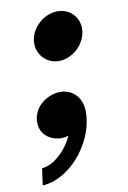

<svg xmlns="http://www.w3.org/2000/svg" viewBox="-89 -646 607 908"><g transform="rotate(-10 214.0 -192.5)"><path d="M219 -359C283 -359 343 -413 352 -476C361 -540 316 -592 252 -592C190 -592 128 -540 119 -476C110 -413 157 -359 219 -359ZM41 207 52 127C71 125 93 117 113 104C140 85 166 59 185 27C192 17 197 7 201 -3C191 0 179 2 168 2C128 2 94 -17 77 -47C68 -65 65 -85 68 -106V-109C71 -129 81 -148 93 -164C119 -194 158 -214 198 -214H202C258 -213 298 -171 302 -113C305 -60 290 3 252 63C199 150 114 204 41 207Z"/></g></svg>

Font: Mluvka ExtraBold
Style: Italic
Weight: 800
Italic angle: -8°
Designer: Modified by Jiří Krblich, Original typeface by Gumpita Rahayu
Foundry: Gumpita Rahayu & Jiří Krblich
Version: Version 2.000;Glyphs 3.1.1 (3134)